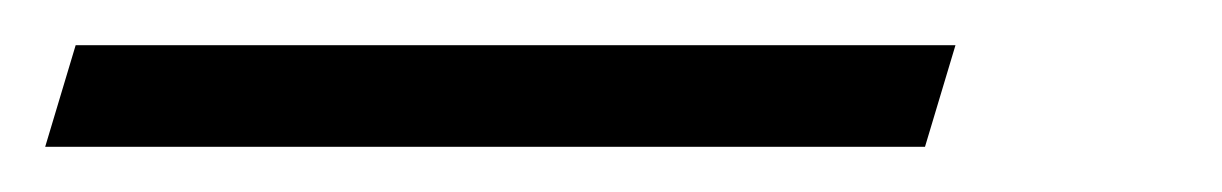

<svg xmlns="http://www.w3.org/2000/svg" viewBox="-131 85 541 85"><path d="M-97.5 105H292L278.5 150H-111Z"/></svg>

Font: Newsreader 16pt
Style: Italic
Weight: 400
Italic angle: -17°
Designer: Hugues Gentile
Foundry: Production Type
Version: Version 1.003